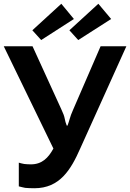

<svg xmlns="http://www.w3.org/2000/svg" viewBox="-20 -987 693 1021"><path d="M80 -122V4C92 7 103 10 114 12C126 13 142 14 163 14C298 14 357 -85 406 -196L652 -741H515L369 -404C360 -384 354 -367 351 -356C347 -344 344 -331 339 -319H335C330 -332 326 -344 324 -357C322 -369 316 -385 306 -406L153 -741H0L264 -197C237 -148 204 -113 144 -113C131 -113 120 -114 109 -115C99 -117 89 -119 80 -122ZM571 -886 503 -967 349 -826 396 -774ZM373 -886 306 -967 152 -826 199 -774Z"/></svg>

Font: Cheyenne Sans
Style: Bold
Weight: 700
Designer: The Public Sans project authors (U.S. Web Design System), Libre Franklin designed by Pablo Impallari and Rodrigo Fuenzal
Foundry: The Cheyenne Sans Project Authors
Version: Version 2.007